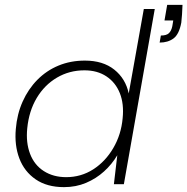

<svg xmlns="http://www.w3.org/2000/svg" viewBox="-20 -757 770 789"><path d="M243 12Q173 12 126.5 -20Q80 -52 59.5 -106Q39 -160 45 -227Q50 -288 73 -339.5Q96 -391 133.5 -429Q171 -467 220.5 -487.5Q270 -508 329 -508Q403 -508 449.5 -471Q496 -434 509 -373L571 -720H616L489 0H448L462 -119Q440 -82 407.5 -52.5Q375 -23 333.5 -5.5Q292 12 243 12ZM252 -29Q313 -29 363 -61Q413 -93 445.5 -148.5Q478 -204 484 -271Q490 -330 472.5 -374Q455 -418 417.5 -443Q380 -468 327 -468Q265 -468 214 -438Q163 -408 131 -354.5Q99 -301 92 -230Q86 -171 103.5 -125Q121 -79 160 -54Q199 -29 252 -29ZM636 -582 641 -611Q664 -611 674 -620.5Q684 -630 688 -649L692 -673H656L667 -737H730Q729 -714 728 -697.5Q727 -681 725 -664Q716 -616 693 -599Q670 -582 636 -582Z"/></svg>

Font: DM Sans 24pt ExtraLight
Style: Italic
Weight: 250
Italic angle: -10°
Designer: Colophon Foundry, Jonny Pinhorn
Foundry: Colophon Foundry
Version: Version 4.004;gftools[0.9.30]